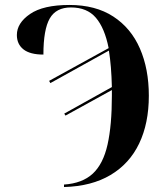

<svg xmlns="http://www.w3.org/2000/svg" viewBox="-20 -744 669 774"><path d="M238 0Q312 -5 354 -44Q396 -83 413.5 -161Q431 -239 431 -358Q431 -363 431 -369.5Q431 -376 431 -381L244 -278L239 -286L431 -393Q430 -436 427 -472.5Q424 -509 419 -540L183 -409L178 -418L418 -550Q402 -631 366.5 -672.5Q331 -714 266 -714Q206 -714 180.5 -669.5Q155 -625 155 -524Q101 -524 74.5 -545Q48 -566 48 -603Q48 -651 101 -687.5Q154 -724 260 -724Q365 -724 436.5 -677.5Q508 -631 544 -548.5Q580 -466 580 -358Q580 -247 541 -165.5Q502 -84 425.5 -38.5Q349 7 238 10Z"/></svg>

Font: Noto Serif Display SemiCondensed
Style: Bold
Weight: 700
Width: 4
Designer: Monotype Design Team
Foundry: Monotype Imaging Inc.
Version: Version 2.009